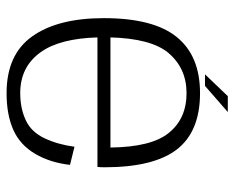

<svg xmlns="http://www.w3.org/2000/svg" viewBox="-86 -638 729 598"><g transform="rotate(90 279.0 -339.5)"><path d="M270.5 5Q338 5 385 -16Q432 -37 459.5 -83.8Q487 -130.5 494 -192.5L437.5 -206.5Q431 -156 411.5 -114Q392 -72 355 -54.8Q318 -37.5 270.5 -37.5Q188 -37.5 142.5 -102Q100.5 -161 97 -278H500.5Q501.5 -288.5 501.5 -300Q501.5 -453.5 445.8 -525.5Q390 -597.5 270.5 -597.5Q154.5 -597.5 95.8 -525Q37 -452.5 37 -298Q37 -154.5 93.8 -74.8Q150.5 5 270.5 5ZM97 -318.5Q100.5 -444.5 144.5 -498Q192.5 -555.5 270.5 -555.5Q350.5 -555.5 395 -499.5Q438.5 -445.5 440 -318.5ZM212 -613H248L329.5 -684H280Z"/></g></svg>

Font: Anybody Light
Style: Regular
Weight: 300
Designer: Tyler Finck
Foundry: Etcetera Type Company
Version: Version 1.111; ttfautohint (v1.8.4)